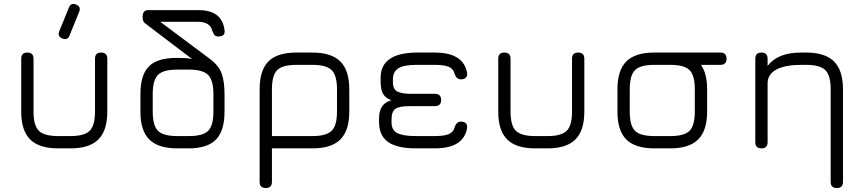

<svg xmlns="http://www.w3.org/2000/svg" viewBox="-20 -748 4357 968"><path d="M294 -554Q268 -565 279 -591L327 -709Q337 -736 364 -725Q390 -714 379 -688L331 -570Q322 -543 294 -554ZM87 -185V-452Q87 -483 118 -483Q149 -483 149 -452V-185Q149 -115 176 -88.5Q203 -62 272 -62H336Q405 -62 432 -88.5Q459 -115 459 -185V-452Q459 -483 490 -483Q521 -483 521 -452V-185Q521 -90 476 -45Q431 0 336 0H272Q177 0 132 -45Q87 -90 87 -185Z M873 0Q778 0 733 -44.5Q688 -89 688 -184V-274Q688 -370 730.5 -413Q773 -456 868 -456Q933 -456 949 -450L712 -630Q699 -638 699 -663Q699 -697 727 -697H981Q1100 -697 1112 -596Q1117 -564 1081 -564Q1068 -564 1062 -570.5Q1056 -577 1050 -594Q1039 -638 977 -638H788L1037 -452Q1085 -416 1098.5 -375Q1112 -334 1112 -274V-185Q1112 -89 1069 -44.5Q1026 0 931 0ZM873 -62H933Q1003 -62 1029.5 -88.5Q1056 -115 1056 -185V-274Q1056 -343 1029.5 -370Q1003 -397 933 -397H873Q803 -397 776.5 -370.5Q750 -344 750 -274V-184Q750 -115 776.5 -88.5Q803 -62 873 -62Z M1289 169V-298Q1289 -394 1333.5 -438.5Q1378 -483 1474 -483H1556Q1651 -483 1696 -438Q1741 -393 1741 -298V-185Q1741 -90 1696 -45Q1651 0 1556 0H1351V169Q1351 200 1320 200Q1289 200 1289 169ZM1351 -62H1556Q1625 -62 1652 -88.5Q1679 -115 1679 -185V-298Q1679 -368 1652 -394.5Q1625 -421 1556 -421H1474Q1404 -421 1377.5 -394.5Q1351 -368 1351 -298Z M1891 -130V-150Q1891 -227 1953 -242Q1922 -255 1910.5 -276Q1899 -297 1899 -338V-356Q1899 -483 2085 -483H2172Q2317 -483 2335 -380Q2337 -365 2328.5 -356.5Q2320 -348 2304 -348Q2281 -348 2272 -376Q2266 -401 2243 -411Q2220 -421 2172 -421H2077Q2015 -421 1988 -403.5Q1961 -386 1961 -348V-330Q1962 -297 1984.5 -286Q2007 -275 2051 -275H2173Q2204 -275 2204 -244Q2204 -213 2173 -213H2047Q1992 -213 1973 -199Q1954 -185 1954 -145V-130Q1954 -92 1983 -77Q2012 -62 2076 -62H2172Q2220 -62 2243 -72Q2266 -82 2272 -106Q2281 -135 2305 -135Q2320 -135 2328.5 -126.5Q2337 -118 2335 -103Q2318 0 2172 0H2076Q1983 0 1937.5 -31.5Q1892 -63 1891 -130Z M2492 -185V-452Q2492 -483 2523 -483Q2554 -483 2554 -452V-185Q2554 -115 2581 -88.5Q2608 -62 2677 -62H2741Q2810 -62 2837 -88.5Q2864 -115 2864 -185V-452Q2864 -483 2895 -483Q2926 -483 2926 -452V-185Q2926 -90 2881 -45Q2836 0 2741 0H2677Q2582 0 2537 -45Q2492 -90 2492 -185Z M3278 0Q3183 0 3138 -44.5Q3093 -89 3093 -184V-298Q3093 -394 3138 -438.5Q3183 -483 3278 -483H3612Q3643 -483 3643 -452Q3643 -421 3612 -421H3514Q3545 -377 3545 -298V-185Q3545 -90 3500 -45Q3455 0 3360 0ZM3155 -184Q3155 -115 3181.5 -88.5Q3208 -62 3278 -62H3360Q3430 -62 3456.5 -88.5Q3483 -115 3483 -185V-298Q3483 -368 3456.5 -394.5Q3430 -421 3360 -421H3278Q3208 -421 3181.5 -394.5Q3155 -368 3155 -298Z M3850 -31Q3850 0 3819 0Q3788 0 3788 -31V-452Q3788 -483 3819 -483Q3850 -483 3850 -452V-416Q3902 -483 4017 -483H4045Q4140 -483 4185 -438Q4230 -393 4230 -298V169Q4230 200 4199 200Q4168 200 4168 169V-298Q4168 -368 4141 -394.5Q4114 -421 4045 -421H4017Q3941 -421 3896.5 -398.5Q3852 -376 3850 -331Z"/></svg>

Font: Jura Medium
Style: Regular
Weight: 500
Designer: Daniel Johnson, Alexei Vanyashin
Foundry: Daniel Johnson
Version: Version 5.103